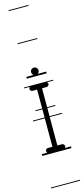

<svg xmlns="http://www.w3.org/2000/svg" viewBox="-181 -1016 557 1277"><g transform="rotate(-15 98.0 -377.0)"><path d="M-2.5 -463V-457H198V-463ZM-2.5 -235V-229H198V-235ZM-2.5 -4V8H198V-4ZM-2.5 226V232H198V226ZM47 -462C41 -462 35 -458 32 -453C31 -450 30 -447 30 -444C30 -441 31 -438 32 -436C35 -430 41 -427 47 -427H78V-33H47C41 -33 35 -30 32 -25C31 -22 30 -19 30 -16C30 -13 31 -10 32 -7C35 -2 41 0 47 0H143C149 0 155 -2 158 -7C160 -10 161 -13 161 -16C161 -19 160 -22 158 -25C155 -30 149 -33 143 -33H112V-427H143C149 -427 155 -430 158 -436C160 -438 161 -441 161 -444C161 -447 160 -450 158 -453C155 -458 149 -462 143 -462ZM31 -986V-980H167.5V-986ZM31 -758V-752H167.5V-758ZM31 -527V-515H167.5V-527ZM31 -297V-291H167.5V-297ZM120.5 -548C120.5 -563 109.5 -574 95.5 -574C80.5 -574 69.5 -563 69.5 -548C69.5 -534 80.5 -522 95.5 -522C109.5 -522 120.5 -534 120.5 -548Z"/></g></svg>

Font: LetsTraceRuled
Style: Medium
Weight: 500
Version: Version 003.000